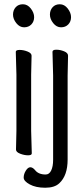

<svg xmlns="http://www.w3.org/2000/svg" viewBox="-20 -718 390 900"><path d="M258 141Q236 162 192 162Q148 162 119.5 146.5Q91 131 91 114.5Q91 98 101 82Q111 66 122 66Q133 66 144 79Q160 100 194 100Q211 100 220 81Q229 62 229 31V-364L226 -475Q226 -485 244 -485Q262 -485 280.5 -477.5Q299 -470 299 -457L297 -364V30Q297 105 258 141ZM129 1Q129 10 111.5 10Q94 10 74.5 2.5Q55 -5 55 -17L57 -105V-368L54 -475Q54 -484 72 -484Q90 -484 109 -476.5Q128 -469 128 -457L126 -368V-105ZM124.5 -678Q140 -658 140 -637.5Q140 -617 127 -603.5Q114 -590 93 -590Q72 -590 56.5 -609.5Q41 -629 41 -649.5Q41 -670 53.5 -684Q66 -698 87.5 -698Q109 -698 124.5 -678ZM297.5 -678Q313 -658 313 -637.5Q313 -617 300 -603.5Q287 -590 266 -590Q245 -590 229.5 -609.5Q214 -629 214 -649.5Q214 -670 226.5 -684Q239 -698 260.5 -698Q282 -698 297.5 -678Z"/></svg>

Font: LXGW WenKai TC
Style: Regular
Weight: 400
Designer: LXGW / Fontworks Inc.
Foundry: LXGW / Fontworks Inc.
Version: Version 1.330